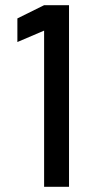

<svg xmlns="http://www.w3.org/2000/svg" viewBox="-20 -720 390 740"><path d="M150 -700 47 -649V-558L150 -602V0H246V-700Z"/></svg>

Font: Arthouse Owned Medium
Style: Regular
Weight: 500
Designer: Jeremy Tribby
Foundry: Tribby Type
Version: Version 1.000;PS 001.000;hotconv 1.0.88;makeotf.lib2.5.64775